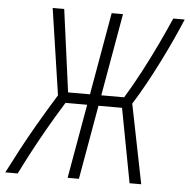

<svg xmlns="http://www.w3.org/2000/svg" viewBox="-85 -743 784 793"><g transform="rotate(5 307.5 -346.5)"><path d="M224.1 0 278.3 -307.6H188.5Q148.9 -243.7 119.1 -191.4Q89.4 -139.2 64.9 -93Q40.5 -46.9 17.1 0H-34.2Q-8.8 -49.8 17.8 -99.9Q44.4 -149.9 77.6 -207.3Q110.8 -264.6 154.8 -335.9L101.6 -693.4H149.4L195.3 -351.6H286.1L346.2 -693.4H393.1L333 -351.6H427.7Q459 -402.3 491.9 -464.8Q524.9 -527.3 553.5 -587.9Q582 -648.4 601.6 -693.4H648.9Q634.3 -658.2 613.3 -612.1Q592.3 -565.9 567.1 -515.6Q542 -465.3 515.4 -417Q488.8 -368.7 463.4 -328.6L529.3 0H481L422.9 -307.6H325.2L271 0Z"/></g></svg>

Font: CaskaydiaCove NF ExtraLight
Style: Italic
Weight: 200
Italic angle: -10°
Designer: Aaron Bell
Foundry: Saja Typeworks
Version: Version 2111.001; VTT 6.35;Nerd Fonts 3.2.1